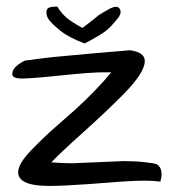

<svg xmlns="http://www.w3.org/2000/svg" viewBox="-20 -581 535 604"><path d="M134.8 3.9Q37.1 3.9 37.1 -39.1Q37.1 -66.4 80.1 -110.4Q123 -154.3 155.3 -182.1Q187.5 -210 216.8 -236.3Q286.1 -299.8 330.1 -353.5Q321.3 -353.5 303.7 -353.5Q286.1 -353.5 252.4 -351.1Q218.8 -348.6 181.6 -344.7Q81.1 -334 49.8 -334Q18.6 -334 18.6 -347.7Q18.6 -364.3 37.6 -377.9Q56.6 -391.6 64.9 -391.6Q73.2 -391.6 77.6 -392.6Q82 -393.6 92.8 -395Q103.5 -396.5 123.5 -398.9Q143.6 -401.4 177.7 -404.3Q245.1 -411.1 388.7 -422.9Q435.5 -417 435.5 -388.7Q435.5 -352.5 367.2 -283.2Q306.6 -222.7 237.8 -161.1Q168.9 -99.6 141.6 -70.3Q179.7 -67.4 208 -67.4L368.2 -74.2Q405.3 -74.2 435.5 -70.8Q465.8 -67.4 472.7 -64.5Q488.3 -55.7 488.3 -31.2Q488.3 -21.5 484.4 -9.8Q460 -12.7 433.6 -12.7Q407.2 -12.7 364.3 -9.8Q321.3 -6.8 260.7 -2Q177.7 3.9 134.8 3.9ZM160.2 -560.5Q170.9 -542 187 -527.3Q203.1 -512.7 239.3 -493.2Q265.6 -512.7 275.4 -521Q285.2 -529.3 290.5 -533.2Q295.9 -537.1 302.2 -540.5Q308.6 -543.9 327.1 -554.7Q347.7 -564.5 355.5 -554.7Q359.4 -549.8 359.4 -543.5Q359.4 -537.1 354.5 -528.3Q326.2 -492.2 308.6 -480.5Q286.1 -464.8 246.1 -444.3Q196.3 -462.9 169.9 -484.4Q143.6 -505.9 134.8 -517.6Q126 -529.3 126 -542Q126 -554.7 135.7 -557.6Q145.5 -560.5 160.2 -560.5Z"/></svg>

Font: Architects Daughter
Style: Regular
Weight: 400
Designer: Kimberly Geswein
Foundry: Kimberly Geswein
Version: Version 1.002 2010